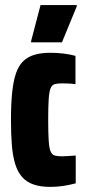

<svg xmlns="http://www.w3.org/2000/svg" viewBox="-20 -725 334 753"><path d="M177 8Q139 8 111.5 -1.5Q84 -11 66.5 -31Q49 -51 39.5 -82Q30 -113 26.5 -156Q23 -199 23 -255Q23 -316 27.5 -360.5Q32 -405 42 -435.5Q52 -466 70 -484Q88 -502 114.5 -510Q141 -518 177 -518Q204 -518 229 -515Q254 -512 276 -506V-395Q260 -397 246.5 -397.5Q233 -398 223 -398Q205 -398 194.5 -395Q184 -392 178.5 -379Q173 -366 171 -337Q169 -308 169 -255Q169 -202 171 -173Q173 -144 178.5 -131Q184 -118 195 -115Q206 -112 223 -112Q233 -112 247 -113Q261 -114 277 -115V-6Q250 1 226 4.5Q202 8 177 8ZM102 -559V-564L139 -705H281V-700L223 -559Z"/></svg>

Font: Saira ExtraCondensed Black
Style: Regular
Weight: 900
Width: 2
Designer: Hector Gatti with collaboration of the Omnibus-Type team
Foundry: Omnibus-Type
Version: Version 1.101